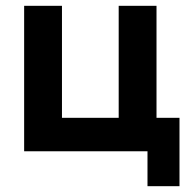

<svg xmlns="http://www.w3.org/2000/svg" viewBox="-20 -520 640 660"><path d="M597 120H487V0H63V-500H193V-115H388V-500H518V-115H597Z"/></svg>

Font: PT Mono
Style: Bold
Weight: 700
Monospace: yes
Designer: A.Korolkova, I.Chaeva
Foundry: ParaType Ltd
Version: Version 1.000 OFL